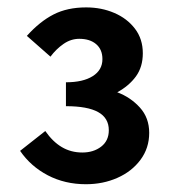

<svg xmlns="http://www.w3.org/2000/svg" viewBox="-20 -908 464 511"><path d="M208.8 -417.7Q152.8 -417.7 107.3 -441.4Q61.8 -465.2 33.5 -506.5L100.5 -559.3Q120.5 -530.6 144.7 -516.4Q168.9 -502.1 199.1 -502.1Q228.9 -502.1 249.2 -517.7Q269.6 -533.4 269.6 -561.4Q269.6 -594 241.2 -609.7Q212.9 -625.4 155.5 -625.4V-689Q200.9 -689 226.7 -705.3Q252.6 -721.5 252.6 -750.7Q252.6 -776.2 235.9 -790.5Q219.3 -804.7 190.9 -804.7Q168.8 -804.7 149.2 -791.2Q129.6 -777.7 114.3 -757.2L51.5 -812.5Q85.8 -850.7 122.5 -869.5Q159.1 -888.3 209.3 -888.3Q250 -888.3 284.1 -873.6Q318.3 -859 339.2 -831.6Q360.1 -804.3 360.1 -766.2Q360.1 -729.9 341.8 -704.7Q323.4 -679.5 292.1 -662.4Q327.4 -649.2 352.3 -621.8Q377.1 -594.4 377.1 -554.4Q377.1 -513.9 353.9 -482.7Q330.8 -451.6 292.5 -434.7Q254.3 -417.7 208.8 -417.7Z"/></svg>

Font: Noto Sans JP
Style: Regular
Weight: 100
Designer: Ryoko NISHIZUKA 西塚涼子 (kana, bopomofo & ideographs); Paul D. Hunt (Latin, Greek & Cyrillic); Sandoll Communications 산돌커뮤니
Foundry: Adobe
Version: Version 2.004;hotconv 1.0.118;makeotfexe 2.5.65603